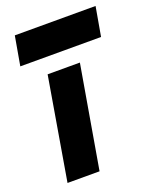

<svg xmlns="http://www.w3.org/2000/svg" viewBox="-127 -736 655 811"><g transform="rotate(-20 201.0 -331.0)"><path d="M113 -460 35 0H179L258 -460ZM16 -531H379L402 -662H39Z"/></g></svg>

Font: Jost
Style: Bold Italic
Weight: 700
Italic angle: -5°
Version: Version 3.710